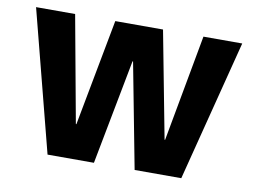

<svg xmlns="http://www.w3.org/2000/svg" viewBox="-62 -608 922 697"><g transform="rotate(10 398.5 -260.0)"><path d="M152 0 18 -520H162L234 -127H236L310 -520H486L561 -127H563L635 -520H778L645 0H473L399 -387H397L323 0Z"/></g></svg>

Font: M PLUS 1
Style: Bold
Weight: 700
Designer: Coji Morishita
Foundry: UNDERFOREST DESIGN
Version: Version 1.001